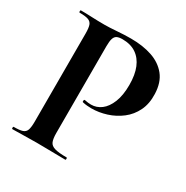

<svg xmlns="http://www.w3.org/2000/svg" viewBox="-147 -752 848 875"><g transform="rotate(30 276.5 -314.0)"><path d="M216 -85Q216 -55 222.5 -39.5Q229 -24 250 -18Q271 -12 312 -12Q315 -12 315 -6Q315 0 312 0Q280 0 242.5 -1Q205 -2 161 -2Q125 -2 92.5 -1Q60 0 34 0Q31 0 31 -6Q31 -12 34 -12Q65 -12 80 -17Q95 -22 100 -37Q105 -52 105 -81V-544Q105 -573 100 -587.5Q95 -602 80 -607.5Q65 -613 34 -613Q31 -613 31 -619Q31 -625 34 -625Q60 -625 92 -623.5Q124 -622 160 -622Q184 -622 223 -625Q262 -628 296 -628Q359 -628 407.5 -611.5Q456 -595 485 -559Q514 -523 516 -464Q518 -413 499.5 -375Q481 -337 448.5 -312Q416 -287 376.5 -274.5Q337 -262 298 -262Q288 -262 275.5 -263Q263 -264 251 -267Q248 -268 249 -274.5Q250 -281 254 -280Q262 -278 272 -277Q282 -276 288 -276Q317 -276 341 -294Q365 -312 380 -349Q395 -386 395 -441Q395 -494 380 -530.5Q365 -567 336 -586.5Q307 -606 264 -606Q246 -606 235.5 -601Q225 -596 220.5 -582Q216 -568 216 -542Z"/></g></svg>

Font: Cormorant Garamond Light
Style: Regular
Weight: 300
Designer: Christian Thalmann (Catharsis Fonts)
Foundry: Catharsis Fonts
Version: Version 4.001